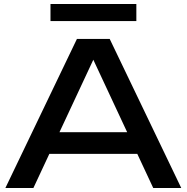

<svg xmlns="http://www.w3.org/2000/svg" viewBox="-20 -946 939 966"><path d="M184 -281H708V-172H184ZM892 0H751L424 -700H475L148 0H7L367 -750H532ZM234 -926H666V-840H234Z"/></svg>

Font: Unbounded Variable
Style: Regular
Weight: 400
Designer: Luke Prowse, Jean-Baptiste Morizot, Fátima Lázaro, Florian Runge
Foundry: NaN
Version: Version 1.600;FEAKit 1.0